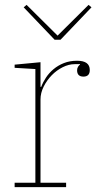

<svg xmlns="http://www.w3.org/2000/svg" viewBox="-20 -767 408 787"><path d="M40 -18H125V-484L40 -489V-502L146 -512V-411H149Q156 -430 168.5 -449Q181 -468 199.5 -483.5Q218 -499 242 -508.5Q266 -518 296 -518Q348 -518 348 -480Q348 -453 322 -453Q296 -453 296 -479Q296 -487 300 -493.5Q304 -500 308 -502V-504H286Q262 -504 237 -491.5Q212 -479 192 -458.5Q172 -438 159 -412Q146 -386 146 -359V-18H251V0H40ZM77 -737 89 -747 216 -621 343 -747 355 -737 228 -604H204Z"/></svg>

Font: IBM Plex Serif Thin
Style: Regular
Weight: 100
Designer: Mike Abbink, Paul van der Laan, Pieter van Rosmalen
Foundry: Bold Monday
Version: Version 3.001